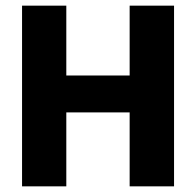

<svg xmlns="http://www.w3.org/2000/svg" viewBox="-20 -659 693 679"><path d="M214.5 -639V0H58V-639ZM595.5 -639V0H438.5V-639ZM148 -261.5V-392H497.5V-261.5Z"/></svg>

Font: Anek Malayalam
Style: Bold
Weight: 700
Version: Version 1.003